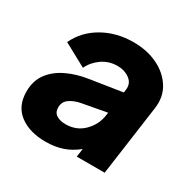

<svg xmlns="http://www.w3.org/2000/svg" viewBox="-131 -693 845 840"><g transform="rotate(30 291.5 -273.0)"><path d="M198 12Q116 12 66 -26Q16 -64 16 -137Q16 -191 43.5 -228.5Q71 -266 118.5 -289Q166 -312 226 -321L387 -346L389 -360Q394 -394 368 -413.5Q342 -433 306 -433Q263 -433 229 -409.5Q195 -386 178 -350L62 -413Q94 -481 162 -519.5Q230 -558 315 -558Q384 -558 437.5 -532Q491 -506 519.5 -460Q548 -414 539 -353L490 0H349L355 -42Q321 -14 282.5 -1Q244 12 198 12ZM171 -146Q171 -121 189 -109.5Q207 -98 235 -98Q290 -98 326.5 -134.5Q363 -171 370 -221L372 -235L247 -212Q216 -206 193.5 -190.5Q171 -175 171 -146Z"/></g></svg>

Font: Plus Jakarta Sans ExtraBold
Style: Italic
Weight: 800
Italic angle: -8°
Designer: Gumpita Rahayu
Foundry: Tokotype
Version: Version 2.071; ttfautohint (v1.8.4.7-5d5b);gftools[0.9.29]